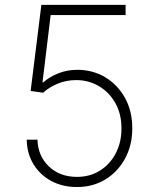

<svg xmlns="http://www.w3.org/2000/svg" viewBox="-20 -747 623 777"><path d="M291.2 9.9Q233 9.9 187.3 -14.7Q141.7 -39.4 115.4 -82.7Q89.1 -126.1 88.1 -181.8H131.7Q133.5 -115.8 177.9 -73.5Q222.3 -31.2 291.2 -31.2Q344.5 -31.2 385.1 -57Q425.8 -82.7 448.7 -127.1Q471.6 -171.5 471.6 -227.3Q471.6 -286.2 446.7 -330.1Q421.9 -373.9 380.3 -398.4Q338.8 -422.9 288.4 -422.9Q248.6 -422.9 213.8 -408.6Q179 -394.2 154.5 -371.8L104 -378.9L147.4 -727.3H488.3V-686.1H185L152 -413.7H155.2Q181.5 -436.8 216.8 -450.6Q252.1 -464.5 293 -464.5Q354.8 -464.5 405.2 -434.7Q455.6 -404.8 485.4 -351.6Q515.3 -298.3 515.3 -227.6Q515.3 -159.4 486.3 -105.8Q457.4 -52.2 407 -21.1Q356.5 9.9 291.2 9.9Z"/></svg>

Font: Inter UI Extra Light
Style: Regular
Weight: 200
Designer: Rasmus Andersson
Foundry: rsms
Version: 3.2;8d6f07862